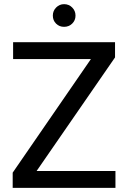

<svg xmlns="http://www.w3.org/2000/svg" viewBox="-20 -903 616 923"><path d="M41 -73 417 -619H43V-700H533V-627L156 -81H535V0H41ZM234 -828Q234 -851 250 -867Q266 -883 288 -883Q311 -883 327 -867Q343 -851 343 -828Q343 -805 327 -789.5Q311 -774 288 -774Q265 -774 249.5 -789.5Q234 -805 234 -828Z"/></svg>

Font: AF Albert Sans Medium
Style: Regular
Weight: 500
Designer: Andreas Rasmussen
Foundry: a.Foundry
Version: Version 1.300;Glyphs 3.2 (3231)